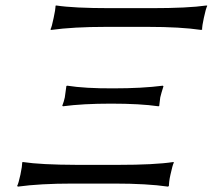

<svg xmlns="http://www.w3.org/2000/svg" viewBox="-20 -675 782 706"><path d="M211.4 -284.2 209 -286.1Q215.3 -302.2 218.3 -316.9Q218.3 -316.9 224.1 -358.9L227.5 -359.9Q292.5 -349.6 396.5 -350.1Q502.9 -350.1 578.6 -359.9L581.1 -357.9Q572.8 -332 569.3 -316.9Q569.3 -316.9 565.4 -285.2L562.5 -284.2Q495.6 -293.9 388.2 -293.9Q284.7 -293.9 211.4 -284.2ZM522.5 -576.2H370.6Q249 -576.2 168 -564.9L165.5 -566.9Q170.4 -575.2 177.2 -608.9Q180.7 -624.5 182.4 -635.7Q184.1 -647 184.1 -650.4V-653.8L187 -654.8Q251 -645 385.3 -645H537.1Q670.9 -645 739.3 -654.8L742.2 -653.8Q736.8 -643.6 729.5 -608.9Q726.1 -593.8 724.6 -583.3Q723.1 -572.8 723.1 -569.8L723.6 -566.9L720.2 -564.9Q644 -576.2 522.5 -576.2ZM399.9 0H248Q126.5 0 45.9 11.2L43 8.8Q47.9 0.5 55.2 -33.2Q58.6 -48.8 60.1 -60.1Q61.5 -71.3 61.5 -74.7V-78.1L64.9 -79.1Q128.9 -69.3 262.7 -68.8H414.6Q548.3 -68.8 616.7 -79.1L619.6 -78.1Q614.3 -67.9 606.9 -33.2Q603.5 -18.1 602.3 -7.6Q601.1 2.9 601.1 5.9V8.8L597.7 11.2Q521.5 0 399.9 0Z"/></svg>

Font: Linux Biolinum O
Style: Italic
Weight: 400
Italic angle: -12°
Designer: Philipp H. Poll
Foundry: Philipp H. Poll
Version: Version 1.1.3